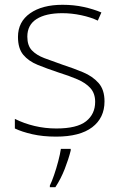

<svg xmlns="http://www.w3.org/2000/svg" viewBox="-20 -560 502 801"><path d="M416 -137Q416 -68 364.5 -29Q313 10 214 10Q159 10 115 0Q71 -10 42 -24V-64Q80 -45 124 -34.5Q168 -24 215 -24Q301 -24 339 -54Q377 -84 377 -135Q377 -170 357.5 -192Q338 -214 303 -229Q268 -244 223 -258Q175 -274 137 -289.5Q99 -305 77 -331.5Q55 -358 55 -406Q55 -469 105.5 -504.5Q156 -540 241 -540Q288 -540 329 -531Q370 -522 403 -508L388 -474Q359 -488 319 -496.5Q279 -505 240 -505Q171 -505 132.5 -480.5Q94 -456 94 -407Q94 -370 113 -350Q132 -330 165 -317.5Q198 -305 241 -290Q287 -275 326.5 -258.5Q366 -242 391 -214Q416 -186 416 -137ZM275 68Q266 104 250 145Q234 186 211 221H188V214Q196 198 205.5 170.5Q215 143 223 112.5Q231 82 234 61H275Z"/></svg>

Font: Noto Sans Lao UI ExtLt
Style: Regular
Weight: 200
Designer: Monotype Design Team
Foundry: Monotype Imaging Inc.
Version: Version 2.000; ttfautohint (v1.8.4.7-5d5b)